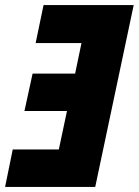

<svg xmlns="http://www.w3.org/2000/svg" viewBox="-30 -734 545 754"><path d="M-10 0H344L495 -714H141L110 -565H290L265 -445H98L66 -298H233L201 -147H20Z"/></svg>

Font: Noto Sans Condensed Black
Style: Italic
Weight: 900
Width: 3
Italic angle: -12°
Designer: Monotype Design Team
Foundry: Monotype Imaging Inc.
Version: Version 2.013